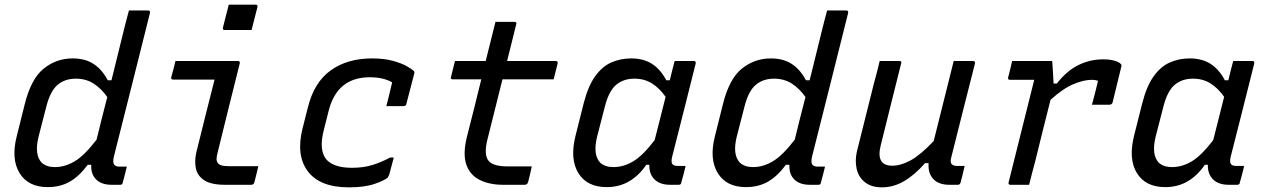

<svg xmlns="http://www.w3.org/2000/svg" viewBox="-20 -794 5440 825"><path d="M292 -543Q346 -543 382.5 -519Q419 -495 443 -449H459Q472 -501 484.5 -552.5Q497 -604 510 -656Q515 -677 520.5 -698Q526 -719 534 -749H616Q627 -749 624 -737Q586 -583 545.5 -423.5Q505 -264 469 -120Q463 -94 472 -85Q479 -78 493 -78H525Q521 -62 516.5 -44Q512 -26 507 -8Q506 0 496 0H459Q416 0 393 -23Q370 -46 372 -86H357Q321 -37 280 -13.5Q239 10 185 10Q101 10 64 -50.5Q27 -111 52 -209L86 -345Q113 -455 167.5 -499Q222 -543 292 -543ZM159 -95Q180 -76 216 -76Q259 -76 301 -101Q343 -126 395 -194Q406 -240 417.5 -285.5Q429 -331 441 -377Q415 -414 382 -435Q349 -456 306 -456Q259 -456 227.5 -429.5Q196 -403 179 -336L146 -208Q136 -168 139.5 -140Q143 -112 159 -95Z M734 -532H1002Q1013 -532 1010 -521Q986 -425 962.5 -330.5Q939 -236 915 -138Q910 -119 910.5 -109Q911 -99 918 -91Q928 -80 961 -80H1090Q1086 -63 1082 -46Q1078 -29 1073 -11Q1071 0 1059 0H946Q887 0 857.5 -19.5Q828 -39 821.5 -71Q815 -103 824 -141Q844 -222 863 -298Q882 -374 902 -452H725Q713 -452 716 -463Q721 -480 725.5 -497.5Q730 -515 734 -532ZM963 -774H1078Q1089 -774 1086 -763L1061 -665H946Q935 -665 938 -676Z M1579 -543Q1631 -543 1668.5 -532.5Q1706 -522 1728 -509.5Q1750 -497 1757 -490Q1762 -486 1760 -478L1726 -347Q1724 -338 1714 -338H1640L1643 -349Q1649 -372 1654.5 -396Q1660 -420 1665 -440Q1628 -462 1569 -462Q1430 -462 1393 -321L1372 -238Q1347 -144 1387 -104Q1420 -73 1492 -73Q1540 -73 1578.5 -84.5Q1617 -96 1656 -117H1672Q1667 -98 1662 -79.5Q1657 -61 1652 -42Q1649 -36 1646 -31Q1633 -19 1590 -4Q1547 11 1479 11Q1355 11 1303 -57.5Q1251 -126 1280 -242L1303 -333Q1330 -441 1401.5 -492Q1473 -543 1579 -543Z M2265 -79Q2261 -61 2257.5 -45Q2254 -29 2249 -11Q2245 0 2235 0H2141Q2084 0 2042 -20.5Q2000 -41 1984 -86Q1968 -131 1986 -205Q2002 -268 2017.5 -329.5Q2033 -391 2048 -453H1926Q1914 -453 1918 -464Q1922 -482 1926.5 -498Q1931 -514 1935 -532H2067Q2071 -549 2075.5 -566Q2080 -583 2084 -600Q2090 -625 2096.5 -650Q2103 -675 2109 -700H2190Q2202 -700 2198 -689Q2188 -650 2178.5 -610.5Q2169 -571 2159 -532H2368Q2378 -532 2376 -521L2359 -453H2139Q2123 -390 2107.5 -327Q2092 -264 2076 -201Q2056 -126 2082 -100Q2103 -79 2161 -79Z M2692 -543Q2746 -543 2782.5 -519Q2819 -495 2843 -449H2858Q2862 -467 2867 -486Q2872 -505 2879 -532H2961Q2972 -532 2969 -520Q2944 -420 2918 -317Q2892 -214 2868 -120Q2863 -99 2868.5 -90Q2874 -81 2892 -81H2926Q2922 -64 2917 -44.5Q2912 -25 2907 -8Q2906 0 2896 0H2859Q2816 0 2792.5 -23Q2769 -46 2770 -86H2757Q2726 -40 2683.5 -15Q2641 10 2587 10Q2502 10 2465 -50.5Q2428 -111 2453 -211L2488 -350Q2507 -424 2537 -466Q2567 -508 2606.5 -525.5Q2646 -543 2692 -543ZM2559 -95Q2580 -76 2616 -76Q2659 -76 2700.5 -100.5Q2742 -125 2793 -192Q2805 -238 2816.5 -284.5Q2828 -331 2840 -378Q2814 -415 2781.5 -435.5Q2749 -456 2706 -456Q2659 -456 2627.5 -429.5Q2596 -403 2579 -336L2546 -208Q2536 -168 2539.5 -140Q2543 -112 2559 -95Z M3292 -543Q3346 -543 3382.5 -519Q3419 -495 3443 -449H3459Q3472 -501 3484.5 -552.5Q3497 -604 3510 -656Q3515 -677 3520.5 -698Q3526 -719 3534 -749H3616Q3627 -749 3624 -737Q3586 -583 3545.5 -423.5Q3505 -264 3469 -120Q3463 -94 3472 -85Q3479 -78 3493 -78H3525Q3521 -62 3516.5 -44Q3512 -26 3507 -8Q3506 0 3496 0H3459Q3416 0 3393 -23Q3370 -46 3372 -86H3357Q3321 -37 3280 -13.5Q3239 10 3185 10Q3101 10 3064 -50.5Q3027 -111 3052 -209L3086 -345Q3113 -455 3167.5 -499Q3222 -543 3292 -543ZM3159 -95Q3180 -76 3216 -76Q3259 -76 3301 -101Q3343 -126 3395 -194Q3406 -240 3417.5 -285.5Q3429 -331 3441 -377Q3415 -414 3382 -435Q3349 -456 3306 -456Q3259 -456 3227.5 -429.5Q3196 -403 3179 -336L3146 -208Q3136 -168 3139.5 -140Q3143 -112 3159 -95Z M3760 -532H3844Q3856 -532 3852 -521Q3830 -433 3808 -345Q3786 -257 3764 -168Q3743 -82 3814 -82Q3851 -82 3893 -105Q3935 -128 3992 -188Q4012 -270 4033 -352Q4054 -434 4078 -532H4160Q4172 -532 4169 -520Q4144 -420 4117.5 -317Q4091 -214 4068 -120Q4064 -106 4065 -99Q4066 -92 4070 -88Q4077 -81 4092 -81H4125Q4121 -64 4116.5 -44.5Q4112 -25 4107 -8Q4104 0 4096 0H4059Q4014 0 3990.5 -24.5Q3967 -49 3970 -93H3955Q3910 -42 3864.5 -15.5Q3819 11 3770 11Q3724 11 3696.5 -11Q3669 -33 3661 -68.5Q3653 -104 3662 -143Q3680 -216 3698.5 -289Q3717 -362 3735 -435Q3742 -459 3748 -483.5Q3754 -508 3760 -532Z M4329 -532H4501Q4501 -532 4502.5 -514.5Q4504 -497 4505 -474Q4506 -451 4507 -435H4521Q4564 -490 4614 -514.5Q4664 -539 4720 -539Q4750 -539 4769.5 -533Q4789 -527 4795 -520Q4799 -517 4799 -513.5Q4799 -510 4798 -507L4761 -355Q4758 -344 4747 -344H4672L4676 -359Q4682 -382 4687.5 -403Q4693 -424 4698 -447Q4692 -449 4685.5 -450Q4679 -451 4671 -451Q4637 -451 4592.5 -432.5Q4548 -414 4494 -365Q4478 -302 4461 -234Q4444 -166 4428 -100Q4421 -75 4414.5 -49.5Q4408 -24 4402 0H4322Q4311 0 4314 -11Q4331 -79 4350 -155Q4369 -231 4388 -307Q4407 -383 4424 -451H4320Q4309 -451 4312 -462Q4317 -480 4321 -497Q4325 -514 4329 -532Z M5092 -543Q5146 -543 5182.5 -519Q5219 -495 5243 -449H5258Q5262 -467 5267 -486Q5272 -505 5279 -532H5361Q5372 -532 5369 -520Q5344 -420 5318 -317Q5292 -214 5268 -120Q5263 -99 5268.5 -90Q5274 -81 5292 -81H5326Q5322 -64 5317 -44.5Q5312 -25 5307 -8Q5306 0 5296 0H5259Q5216 0 5192.5 -23Q5169 -46 5170 -86H5157Q5126 -40 5083.5 -15Q5041 10 4987 10Q4902 10 4865 -50.5Q4828 -111 4853 -211L4888 -350Q4907 -424 4937 -466Q4967 -508 5006.5 -525.5Q5046 -543 5092 -543ZM4959 -95Q4980 -76 5016 -76Q5059 -76 5100.5 -100.5Q5142 -125 5193 -192Q5205 -238 5216.5 -284.5Q5228 -331 5240 -378Q5214 -415 5181.5 -435.5Q5149 -456 5106 -456Q5059 -456 5027.5 -429.5Q4996 -403 4979 -336L4946 -208Q4936 -168 4939.5 -140Q4943 -112 4959 -95Z"/></svg>

Font: Recursive Mn Lnr St
Style: Italic
Weight: 400
Italic angle: -15°
Monospace: yes
Version: Version 1.079;hotconv 1.0.112;makeotfexe 2.5.65598; ttfautoh